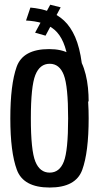

<svg xmlns="http://www.w3.org/2000/svg" viewBox="-20 -814 445 837"><path d="M196.5 3.5Q310.5 3.5 338.5 -73.5Q366.5 -150.5 366.5 -298.5Q366.5 -440.5 334.5 -520.2Q302.5 -600 194 -600Q80 -600 52.5 -522.5Q25 -445 25 -298Q25 -151 53.5 -73.8Q82 3.5 196.5 3.5ZM196.5 -61.5Q153.5 -61.5 134 -110Q114.5 -158.5 114.5 -298Q114.5 -437.5 134 -486.8Q153.5 -536 196.5 -536Q239.5 -536 258.2 -487Q277 -438 277 -298Q277 -157.5 258.2 -109.5Q239.5 -61.5 196.5 -61.5ZM366.5 -371Q366.5 -400.5 363.5 -431Q360.5 -461.5 353.5 -489.5Q346.5 -517.5 336.5 -539Q327.5 -607 307.8 -652.2Q288 -697.5 259.2 -724.2Q230.5 -751 193.5 -764Q156.5 -777 112.5 -781L93.5 -724.5Q132.5 -722.5 163.5 -713.2Q194.5 -704 217.8 -684Q241 -664 256 -629.2Q271 -594.5 278.8 -540Q286.5 -485.5 286.5 -407.5ZM178.5 -658.5 244.5 -782 199 -793.5 133 -671.5Z"/></svg>

Font: Anybody Condensed
Style: Regular
Weight: 400
Width: 3
Designer: Tyler Finck
Foundry: Etcetera Type Company
Version: Version 1.113;gftools[0.9.25]